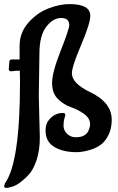

<svg xmlns="http://www.w3.org/2000/svg" viewBox="-30 -724 577 940"><path d="M160 -250 165 -50Q165 13 148.5 61.5Q132 110 108 134Q59 185 22 192L5 196Q-10 196 -10 187L-5 172Q68 71 68 -324Q68 -360 67 -378Q46 -378 25 -375H24Q13 -375 13 -386L16 -424Q17 -433 30 -433H66V-500Q66 -564 108.5 -612.5Q151 -661 206.5 -682.5Q262 -704 310 -704Q412 -704 412 -647Q412 -609 367 -503.5Q322 -398 322 -365Q322 -316 411 -273Q517 -223 517 -137Q517 -94 500.5 -62Q484 -30 463 -15Q442 0 414 9Q376 21 344 21Q279 21 236 -4.5Q193 -30 193 -86Q193 -119 212 -140Q239 -171 278 -171Q290 -171 290 -160Q290 -159 285.5 -144.5Q281 -130 281 -108Q281 -86 298.5 -69Q316 -52 341 -52Q366 -52 381 -60.5Q396 -69 402 -82Q411 -100 411 -116Q411 -145 382 -166Q353 -187 318 -199Q283 -211 254 -239Q225 -267 225 -318Q225 -369 267 -475.5Q309 -582 309 -601Q309 -636 269.5 -636Q230 -636 196.5 -593Q163 -550 163 -461Z"/></svg>

Font: Aladin
Style: Regular
Weight: 400
Designer: Angel Koziupa and Alejandro Paul
Foundry: Angel Koziupa and Alejandro Paul
Version: Version 1.000